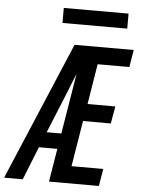

<svg xmlns="http://www.w3.org/2000/svg" viewBox="-80 -972 748 1019"><g transform="rotate(5 294.0 -462.5)"><path d="M-19 0 292 -735H607L592 -643H423L388 -428H536L520 -336H372L332 -92H501L486 0H220L249 -177H151L80 0ZM185 -260H263L316 -582Q306 -559 297 -536Q288 -513 279 -490ZM218 -845V-925H563V-845Z"/></g></svg>

Font: Iosevka SmBd Ex Obl
Style: Regular
Weight: 600
Width: 7
Italic angle: -9°
Monospace: yes
Designer: Belleve Invis
Foundry: Belleve Invis
Version: Version 32.5.0; ttfautohint (v1.8.4)